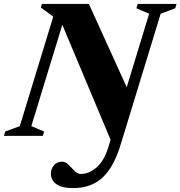

<svg xmlns="http://www.w3.org/2000/svg" viewBox="-53 -690 916 975"><path d="M559 46.5Q525 158 468 211.5Q411 265 318.5 265Q260.5 265 233 245Q205.5 225 205.5 192Q205.5 168.5 220.5 149.8Q235.5 131 262.5 131Q279.5 131 294.8 146.5Q310 162 325.5 177.8Q341 193.5 357.5 193.5Q398 193.5 436.8 160.5Q475.5 127.5 497 58L508.5 19.5L263.5 -564L106 -49.5L171 -22L164.5 0H-33L-26.5 -22L47.5 -49.5L217.5 -605.5L154.5 -651.5L160 -670H398.5L590.5 -247L704.5 -620.5L639.5 -648L646 -670H843.5L837 -648L763 -620.5Z"/></svg>

Font: Newsreader 16pt ExtraBold
Style: Italic
Weight: 800
Italic angle: -17°
Designer: Hugues Gentile
Foundry: Production Type
Version: Version 1.003; ttfautohint (v1.8.3)